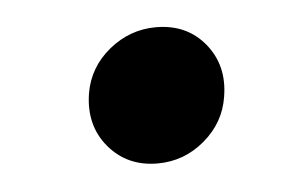

<svg xmlns="http://www.w3.org/2000/svg" viewBox="-28 -463 361 236"><g transform="rotate(-5 152.0 -344.5)"><path d="M158.7 -261.2Q121.1 -261.2 98.4 -288.3Q75.7 -315.4 82 -354.5Q87.4 -386.2 113 -407.2Q138.7 -428.2 170.9 -428.2Q209 -428.2 231.2 -401.1Q253.4 -374 247.1 -335.9Q242.2 -304.2 216.8 -282.7Q191.4 -261.2 158.7 -261.2Z"/></g></svg>

Font: Inter 20pt
Style: Bold Italic
Weight: 700
Italic angle: -9.3988°
Version: Version 4.001;git-66647c0bb